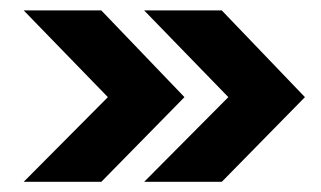

<svg xmlns="http://www.w3.org/2000/svg" viewBox="-20 -426 621 372"><path d="M25.9 -73.7 189 -237.8 25.9 -405.8H176.3L337.4 -237.8L176.3 -73.7ZM259.3 -73.7 422.4 -237.8 259.3 -405.8H409.7L570.8 -237.8L409.7 -73.7Z"/></svg>

Font: Selawik
Style: Bold
Weight: 700
Designer: Aaron Bell
Foundry: Microsoft Corporation
Version: Version 1.01